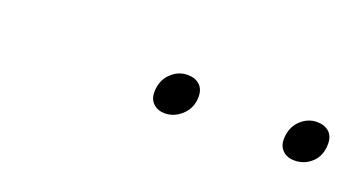

<svg xmlns="http://www.w3.org/2000/svg" viewBox="-22 -745 496 262"><g transform="rotate(20 225.5 -614.0)"><path d="M189 -606Q189 -623 199.5 -633.5Q210 -644 224 -644Q235 -644 241.5 -638Q248 -632 248 -621Q248 -605 237 -594.5Q226 -584 212 -584Q202 -584 195.5 -590Q189 -596 189 -606ZM377 -606Q377 -623 387.5 -633.5Q398 -644 412 -644Q423 -644 429.5 -638Q436 -632 436 -621Q436 -604 425.5 -594Q415 -584 400 -584Q390 -584 383.5 -590Q377 -596 377 -606Z"/></g></svg>

Font: Taviraj Thin
Style: Italic
Weight: 250
Italic angle: -12°
Designer: Katatrad Team
Foundry: CadsonDemak
Version: Version 1.001